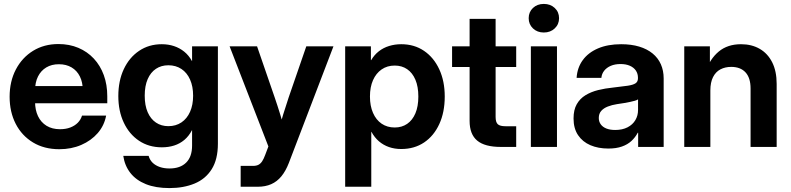

<svg xmlns="http://www.w3.org/2000/svg" viewBox="-20 -753 4053 984"><path d="M284.2 11.7Q206.5 11.7 149.2 -22.9Q91.8 -57.6 60.5 -118.4Q29.3 -179.2 29.3 -257.3Q29.3 -335.9 61.3 -397Q93.3 -458 149.7 -492.7Q206.1 -527.3 279.3 -527.3Q335.4 -527.3 381.6 -507.8Q427.7 -488.3 460.9 -452.6Q494.1 -417 512 -367.9Q529.8 -318.8 529.8 -259.8V-223.6H79.6V-312H464.4L404.3 -289.6Q404.3 -331.1 389.4 -361.1Q374.5 -391.1 346.9 -407.5Q319.3 -423.8 281.7 -423.8Q244.6 -423.8 217.3 -407.5Q189.9 -391.1 174.8 -361.1Q159.7 -331.1 159.7 -289.6V-231.4Q159.7 -189.5 174.8 -157.7Q189.9 -126 218.5 -108.4Q247.1 -90.8 287.6 -90.8Q317.4 -90.8 340.3 -99.6Q363.3 -108.4 378.7 -124Q394 -139.6 400.4 -160.6H523.9Q514.6 -109.9 481 -71Q447.3 -32.2 396.5 -10.3Q345.7 11.7 284.2 11.7Z M848.6 210.9Q777.8 210.9 727.5 190.7Q677.2 170.4 648.2 133.3Q619.1 96.2 611.8 45.9H741.7Q747.6 66.9 762.2 81.1Q776.9 95.2 798.8 102.8Q820.8 110.4 848.6 110.4Q903.8 110.4 934.1 80.3Q964.4 50.3 964.4 -6.8V-85.9H963.9Q948.2 -55.7 925 -36.1Q901.9 -16.6 872.8 -7.3Q843.8 2 809.6 2Q742.7 2 692.4 -31.7Q642.1 -65.4 614.3 -124.8Q586.4 -184.1 586.4 -260.7Q586.4 -338.9 614.5 -398.7Q642.6 -458.5 692.9 -492.4Q743.2 -526.4 809.1 -526.4Q842.8 -526.4 871.6 -516.8Q900.4 -507.3 924.1 -488.3Q947.8 -469.2 963.9 -439.9H964.4V-515.6H1096.7V-16.6Q1096.7 64 1064.9 114.3Q1033.2 164.6 977.1 187.7Q920.9 210.9 848.6 210.9ZM842.8 -106.4Q881.3 -106.4 909.9 -125.7Q938.5 -145 954.1 -180.2Q969.7 -215.3 969.7 -262.7Q969.7 -310.1 954.1 -345.2Q938.5 -380.4 909.9 -399.4Q881.3 -418.5 842.8 -418.5Q806.6 -418.5 779.3 -400.4Q752 -382.3 736.8 -347.4Q721.7 -312.5 721.7 -262.7Q721.7 -212.9 736.8 -178Q752 -143.1 779.3 -124.8Q806.6 -106.4 842.8 -106.4Z M1213.4 204.1V97.2H1276.4Q1293.5 97.2 1304.4 91.6Q1315.4 85.9 1323.5 73.7Q1331.5 61.5 1338.9 41.5L1355.5 -2.4L1156.7 -515.6H1297.4L1387.7 -253.9Q1402.8 -210 1416.3 -165.8Q1429.7 -121.6 1442.4 -77.1H1405.3Q1417.5 -121.6 1431.2 -166Q1444.8 -210.4 1459.5 -253.9L1549.8 -515.6H1689L1460.4 82Q1444.3 123.5 1422.1 150.6Q1399.9 177.7 1369.9 190.9Q1339.8 204.1 1300.8 204.1Q1279.3 204.1 1257.1 204.1Q1234.9 204.1 1213.4 204.1Z M1749 204.1V-515.6H1880.9V-444.8H1882.3Q1898.4 -472.2 1921.6 -490.2Q1944.8 -508.3 1974.1 -517.3Q2003.4 -526.4 2036.6 -526.4Q2103 -526.4 2153.1 -492.4Q2203.1 -458.5 2231.2 -397.9Q2259.3 -337.4 2259.3 -258.3Q2259.3 -177.7 2231.4 -117.2Q2203.6 -56.6 2153.6 -22.9Q2103.5 10.7 2036.1 10.7Q2002.4 10.7 1973.6 0.7Q1944.8 -9.3 1922.1 -28.8Q1899.4 -48.3 1883.8 -77.1H1882.8V204.1ZM2002.9 -99.6Q2039.6 -99.6 2066.7 -118.2Q2093.8 -136.7 2108.9 -172.1Q2124 -207.5 2124 -258.3Q2124 -309.1 2108.9 -344.5Q2093.8 -379.9 2066.7 -398.4Q2039.6 -417 2002.9 -417Q1964.4 -417 1935.8 -397.2Q1907.2 -377.4 1891.6 -342Q1876 -306.6 1876 -258.3Q1876 -210.4 1891.6 -174.6Q1907.2 -138.7 1935.8 -119.1Q1964.4 -99.6 2002.9 -99.6Z M2625.5 -515.6V-409.7H2296.9V-515.6ZM2386.7 -656.2H2520V-153.8Q2520 -127 2531 -116.5Q2542 -106 2571.3 -106Q2583.5 -106 2599.9 -106Q2616.2 -106 2625.5 -106V0Q2612.8 0 2590.6 0Q2568.4 0 2546.4 0Q2464.4 0 2425.5 -32.5Q2386.7 -64.9 2386.7 -133.3Z M2700.7 0V-515.6H2834.5V0ZM2767.1 -586.4Q2733.4 -586.4 2711.4 -607.4Q2689.5 -628.4 2689.5 -659.7Q2689.5 -691.4 2711.4 -712.2Q2733.4 -732.9 2767.1 -732.9Q2800.8 -732.9 2823 -712.2Q2845.2 -691.4 2845.2 -659.7Q2845.2 -628.4 2823 -607.4Q2800.8 -586.4 2767.1 -586.4Z M3097.7 8.3Q3045.9 8.3 3005.9 -8.8Q2965.8 -25.9 2942.6 -60.3Q2919.4 -94.7 2919.4 -146Q2919.4 -189.9 2935.8 -218.8Q2952.1 -247.6 2980.5 -264.9Q3008.8 -282.2 3045.2 -291.3Q3081.5 -300.3 3121.6 -304.2Q3169.4 -309.6 3197.3 -313.7Q3225.1 -317.9 3237.3 -326.2Q3249.5 -334.5 3249.5 -351.6V-355Q3249.5 -375.5 3238.8 -391.4Q3228 -407.2 3208 -416Q3188 -424.8 3160.2 -424.8Q3131.8 -424.8 3110.6 -415.8Q3089.4 -406.7 3076.7 -390.9Q3064 -375 3062 -354H2935.1Q2938.5 -406.2 2966.6 -444.8Q2994.6 -483.4 3044.7 -504.9Q3094.7 -526.4 3163.6 -526.4Q3215.3 -526.4 3255.9 -514.2Q3296.4 -502 3324.5 -479Q3352.5 -456.1 3366.9 -423.6Q3381.3 -391.1 3381.3 -350.6V0H3250.5V-72.8H3248.5Q3235.8 -48.8 3216.1 -30.5Q3196.3 -12.2 3167.2 -2Q3138.2 8.3 3097.7 8.3ZM3132.8 -86.9Q3169.9 -86.9 3196.3 -100.6Q3222.7 -114.3 3236.3 -137.5Q3250 -160.6 3250 -189.5V-243.7Q3244.1 -239.7 3233.4 -236.6Q3222.7 -233.4 3208.3 -230.5Q3193.8 -227.5 3176.8 -224.6Q3159.7 -221.7 3141.6 -219.2Q3116.2 -215.3 3095 -207Q3073.7 -198.7 3061.3 -184.6Q3048.8 -170.4 3048.8 -148.4Q3048.8 -129.4 3059.1 -115.5Q3069.3 -101.6 3088.1 -94.2Q3106.9 -86.9 3132.8 -86.9Z M3620.6 -289.1V0H3486.8V-515.6H3618.2V-382.8H3593.8Q3618.7 -451.7 3663.8 -489Q3709 -526.4 3777.8 -526.4Q3832.5 -526.4 3873.5 -502.7Q3914.6 -479 3937.5 -433.6Q3960.4 -388.2 3960.4 -322.8V0H3826.7V-299.3Q3826.7 -354 3800.8 -382.1Q3774.9 -410.2 3727.5 -410.2Q3696.3 -410.2 3672.1 -397.5Q3647.9 -384.8 3634.3 -357.9Q3620.6 -331.1 3620.6 -289.1Z"/></svg>

Font: Inter Cardless Display
Style: Bold
Weight: 700
Designer: Rasmus Andersson
Foundry: rsms
Version: Version 4.001;git-9221beed3